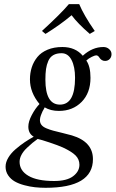

<svg xmlns="http://www.w3.org/2000/svg" viewBox="-20 -665 556 923"><path d="M161.1 2.9Q145.5 14.2 136 22Q126.5 29.8 109.4 45.9Q92.3 62 83.3 79.1Q74.2 96.2 74.2 112.8Q74.2 155.3 116.5 180.2Q158.7 205.1 240.2 205.1Q301.3 205.1 331.5 182.1Q361.8 159.2 361.8 127Q361.8 101.1 343.5 82.5Q325.2 64 282.2 43.9Q259.3 33.7 218.3 20Q177.2 6.3 161.1 2.9ZM415 -291Q415 -218.3 372.3 -175Q329.6 -131.8 263.2 -131.8Q223.1 -131.8 194.8 -148.9Q193.8 -147.5 190.4 -140.1L184.6 -129.9Q183.1 -126.5 180.2 -119.6Q177.2 -112.8 175.8 -108.4Q174.3 -104 173.1 -98.4Q171.9 -92.8 171.9 -87.9Q171.9 -74.2 179.4 -64.5Q187 -54.7 203.6 -47.9Q220.2 -41 235.8 -36.9Q251.5 -32.7 279.1 -26.1Q306.6 -19.5 325.2 -14.2Q426.8 16.1 426.8 100.1Q426.8 237.8 199.2 237.8Q172.9 237.8 147.9 235.1Q123 232.4 96.7 225.3Q70.3 218.3 51 207.3Q31.7 196.3 19.3 178Q6.8 159.7 6.8 136.2Q6.8 114.7 20 92.8Q33.2 70.8 55.2 52Q77.1 33.2 98.1 19Q119.1 4.9 142.1 -7.8Q116.2 -22.9 116.2 -56.2Q116.2 -80.6 132.8 -112.1Q149.4 -143.6 169.9 -165Q124 -220.2 124 -283.2Q124 -314.5 132.8 -341.6Q141.6 -368.7 159.7 -390.9Q177.7 -413.1 208.5 -426Q239.3 -439 279.8 -439Q342.3 -439 377.9 -397Q423.8 -439 477.1 -439Q493.7 -439 504.9 -428.7Q516.1 -418.5 516.1 -404.8Q516.1 -390.6 507.3 -381.3Q498.5 -372.1 484.9 -372.1Q467.8 -372.1 457 -389.2Q451.2 -398.9 441.9 -398.9Q436 -398.9 420.7 -391.4Q405.3 -383.8 395 -374Q415 -345.7 415 -291ZM340.8 -291Q340.8 -343.8 324 -376.5Q307.1 -409.2 275.9 -409.2Q252 -409.2 236.1 -399.9Q220.2 -390.6 212.2 -372.1Q204.1 -353.5 201.2 -332.8Q198.2 -312 198.2 -282.2Q198.2 -162.1 268.1 -162.1Q340.8 -162.1 340.8 -291ZM360.8 -645Q383.3 -591.3 435.5 -516.1L411.6 -502Q353.5 -552.2 324.2 -591.8Q270.5 -546.4 198.7 -502L181.6 -516.1Q271.5 -598.1 311 -645Z"/></svg>

Font: Linux Libertine G
Style: Italic
Weight: 400
Italic angle: -12°
Designer: Philipp H. Poll
Foundry: Philipp H. Poll
Version: Version 5.1.3